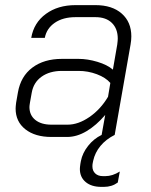

<svg xmlns="http://www.w3.org/2000/svg" viewBox="-20 -527 588 750"><path d="M342 111Q341 115 341 123Q341 140 352 150.5Q363 161 382 161H392Q419 161 448 143L440 186Q417 203 386 203H376Q337 203 314.5 184Q292 165 292 133Q292 127 294 113L296 102Q302 71 324 43Q346 15 377 0L391 -78Q356 -37 318 -14.5Q280 8 242 8H181Q117 8 79 -22Q41 -52 41 -103Q41 -110 43 -126L50 -166Q61 -229 106.5 -263Q152 -297 222 -297H287Q322 -297 360.5 -285.5Q399 -274 421 -255L438 -353Q440 -369 440 -376Q440 -415 417 -437.5Q394 -460 353 -460H275Q226 -460 194 -438Q162 -416 155 -379H102Q112 -438 159 -472.5Q206 -507 275 -507H353Q418 -507 455.5 -474Q493 -441 493 -385Q493 -370 490 -353L428 0Q394 17 372.5 43Q351 69 344 101ZM402 -149 411 -203Q393 -224 358.5 -237Q324 -250 287 -250H222Q174 -250 142.5 -227.5Q111 -205 104 -165L97 -126Q95 -114 95 -109Q95 -77 118 -58.5Q141 -40 181 -40H244Q286 -40 329.5 -70Q373 -100 402 -149Z"/></svg>

Font: Bai Jamjuree Light
Style: Italic
Weight: 300
Italic angle: -10°
Version: Version 1.000; ttfautohint (v1.6)